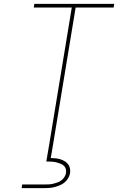

<svg xmlns="http://www.w3.org/2000/svg" viewBox="-20 -755 640 995"><path d="M234 0 352 -716H155L158 -735H572L569 -716H372L254 0ZM92 220 95 201H210Q221 201 232.5 200.5Q244 200 254.5 197.5Q265 195 276.5 191Q288 187 297.5 180Q307 173 313.5 163Q320 153 322 142Q324 131 321 120.5Q318 110 310.5 103.5Q303 97 293 93Q283 89 273 86.5Q263 84 252 83Q241 82 230 82H220L234 0H254L243 64Q256 64 269 65.5Q282 67 293 70.5Q304 74 314.5 80Q325 86 332.5 95.5Q340 105 342.5 117Q345 129 343 142Q341 155 333.5 168Q326 181 314.5 190.5Q303 200 289.5 205.5Q276 211 262.5 214.5Q249 218 235 219Q221 220 207 220Z"/></svg>

Font: Iosevka Aile Thin
Style: Italic
Weight: 100
Italic angle: -9°
Designer: Belleve Invis
Foundry: Belleve Invis
Version: Version 31.1.0; ttfautohint (v1.8.4)